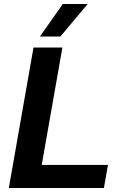

<svg xmlns="http://www.w3.org/2000/svg" viewBox="-20 -937 605 957"><path d="M147 -700H291L188 -115H518L498 0H24ZM293 -917H417L281 -755H179Z"/></svg>

Font: Sarabun
Style: Bold Italic
Weight: 700
Italic angle: -10°
Designer: Suppakit Chalermlarp | Katatrad Co.,Ltd.
Foundry: Cadson Demak Co.,Ltd.
Version: Version 1.000; ttfautohint (v1.6)